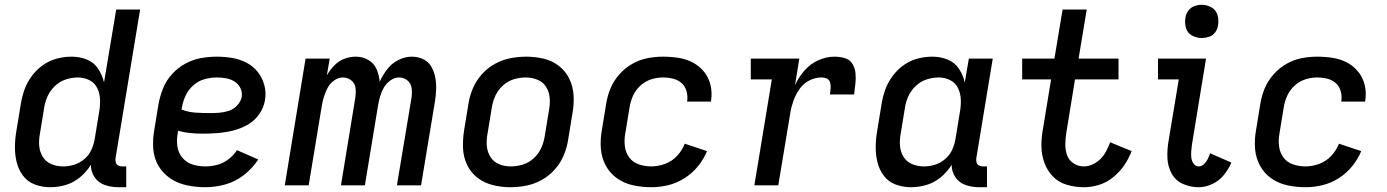

<svg xmlns="http://www.w3.org/2000/svg" viewBox="-20 -775 5800 803"><path d="M190 8Q223 8 255 -1.5Q287 -11 314.5 -33.5Q342 -56 360 -86Q360 -57 376 -33.5Q392 -10 419 -1Q446 8 476 8H508V-79H490Q482 -79 474.5 -83Q467 -87 464.5 -95Q462 -103 463 -112L566 -735H466L415 -430Q408 -461 390.5 -487.5Q373 -514 343 -526Q313 -538 280 -538Q249 -538 218 -530Q187 -522 160 -503Q133 -484 113 -457Q93 -430 82.5 -400.5Q72 -371 67 -340L49 -230Q43 -197 42.5 -163Q42 -129 49.5 -97.5Q57 -66 76 -40.5Q95 -15 125.5 -3.5Q156 8 190 8ZM244 -79Q218 -79 195 -88.5Q172 -98 159 -119Q146 -140 144 -165Q142 -190 147 -216L165 -326Q169 -351 180 -374.5Q191 -398 211 -416.5Q231 -435 256 -443Q281 -451 306 -451Q332 -451 354.5 -439.5Q377 -428 387.5 -405Q398 -382 398.5 -355.5Q399 -329 394 -303L376 -193Q372 -170 362 -148Q352 -126 332.5 -109.5Q313 -93 290 -86Q267 -79 244 -79Z M839 8Q880 8 922 -3.5Q964 -15 1000 -43Q1036 -71 1060 -108L971 -147Q957 -125 935 -108.5Q913 -92 888 -85.5Q863 -79 839 -79Q811 -79 785.5 -87Q760 -95 743 -115Q726 -135 722 -161.5Q718 -188 723 -216L725 -228Q750 -221 776 -218.5Q802 -216 828 -216Q859 -216 890.5 -218.5Q922 -221 953 -228.5Q984 -236 1013.5 -252Q1043 -268 1063 -296Q1083 -324 1088 -355Q1094 -388 1085.5 -419Q1077 -450 1058 -474Q1039 -498 1011.5 -512.5Q984 -527 952 -532.5Q920 -538 887 -538Q854 -538 820.5 -532Q787 -526 755.5 -509Q724 -492 699.5 -465Q675 -438 662 -405.5Q649 -373 643 -340L625 -230Q618 -191 621 -152Q624 -113 643 -81Q662 -49 693 -28.5Q724 -8 761.5 0Q799 8 839 8ZM859 -302Q828 -302 797.5 -304Q767 -306 739 -317L741 -326Q745 -351 756.5 -375.5Q768 -400 789 -418.5Q810 -437 836 -444Q862 -451 887 -451Q907 -451 926 -447.5Q945 -444 961 -434Q977 -424 985.5 -406.5Q994 -389 991 -370Q987 -350 972 -334Q957 -318 937 -311.5Q917 -305 897.5 -303.5Q878 -302 859 -302Z M1171 0H1271L1326 -333Q1329 -352 1335 -371Q1341 -390 1350.5 -408Q1360 -426 1377.5 -438.5Q1395 -451 1414 -451Q1434 -451 1449.5 -438.5Q1465 -426 1467 -406.5Q1469 -387 1466 -366L1406 0H1506L1561 -333Q1564 -352 1569.5 -371Q1575 -390 1585 -408Q1595 -426 1612.5 -438.5Q1630 -451 1649 -451Q1669 -451 1684 -438.5Q1699 -426 1701.5 -406.5Q1704 -387 1701 -366L1640 0H1741L1799 -350Q1803 -375 1804 -400.5Q1805 -426 1800.5 -450.5Q1796 -475 1784 -496Q1772 -517 1750 -527.5Q1728 -538 1702 -538Q1674 -538 1646 -524Q1618 -510 1599 -485Q1580 -460 1568 -433Q1566 -460 1555 -485.5Q1544 -511 1520 -524.5Q1496 -538 1468 -538Q1444 -538 1420 -529Q1396 -520 1378 -501Q1360 -482 1347 -460L1359 -530H1258Z M2114 8Q2147 8 2180.5 1.5Q2214 -5 2245 -22Q2276 -39 2300 -66Q2324 -93 2337.5 -125Q2351 -157 2356 -190L2374 -300Q2381 -338 2379 -375Q2377 -412 2361.5 -444.5Q2346 -477 2318 -499Q2290 -521 2254 -529.5Q2218 -538 2181 -538Q2148 -538 2114.5 -531.5Q2081 -525 2050 -508Q2019 -491 1995 -464Q1971 -437 1957.5 -405Q1944 -373 1939 -340L1921 -230Q1915 -192 1916.5 -155Q1918 -118 1933.5 -85.5Q1949 -53 1977 -31.5Q2005 -10 2041 -1Q2077 8 2114 8ZM2116 -79Q2090 -79 2067 -88.5Q2044 -98 2031 -119Q2018 -140 2016 -165Q2014 -190 2019 -216L2037 -326Q2041 -351 2052 -375Q2063 -399 2083.5 -417.5Q2104 -436 2129 -443.5Q2154 -451 2179 -451Q2205 -451 2228 -441.5Q2251 -432 2264 -411.5Q2277 -391 2279 -365.5Q2281 -340 2276 -314L2258 -204Q2254 -179 2243 -155Q2232 -131 2211.5 -112.5Q2191 -94 2166 -86.5Q2141 -79 2116 -79Z M2704 8Q2739 8 2774.5 -0.5Q2810 -9 2842.5 -29.5Q2875 -50 2899 -79.5Q2923 -109 2937 -143L2844 -174Q2833 -146 2811.5 -123Q2790 -100 2761 -89.5Q2732 -79 2704 -79Q2677 -79 2652 -87.5Q2627 -96 2612 -116Q2597 -136 2593.5 -162.5Q2590 -189 2595 -216L2613 -326Q2617 -351 2627.5 -374.5Q2638 -398 2658 -416.5Q2678 -435 2703 -443Q2728 -451 2752 -451Q2774 -451 2794.5 -446Q2815 -441 2830 -428Q2845 -415 2851 -394.5Q2857 -374 2854 -353Q2854 -351 2853 -350H2953L2954 -355Q2959 -388 2951.5 -419.5Q2944 -451 2924.5 -475Q2905 -499 2877.5 -513.5Q2850 -528 2818 -533Q2786 -538 2752 -538Q2720 -538 2687 -531.5Q2654 -525 2623.5 -507.5Q2593 -490 2569.5 -463Q2546 -436 2533 -404.5Q2520 -373 2515 -340L2497 -230Q2490 -191 2493 -153Q2496 -115 2513.5 -82.5Q2531 -50 2561 -29Q2591 -8 2628 0Q2665 8 2704 8Z M3135 0H3235L3285 -301Q3289 -327 3298 -352.5Q3307 -378 3323 -401.5Q3339 -425 3364 -438Q3389 -451 3416 -451Q3428 -451 3438.5 -446Q3449 -441 3452 -429Q3455 -417 3454 -405Q3453 -393 3451 -380H3552Q3555 -403 3557.5 -425Q3560 -447 3558 -468.5Q3556 -490 3545 -508Q3534 -526 3513 -532Q3492 -538 3470 -538Q3436 -538 3402.5 -523Q3369 -508 3344.5 -480Q3320 -452 3305 -419L3323 -530H3120V-443H3208Z M3790 8Q3823 8 3855 -1.5Q3887 -11 3914.5 -33.5Q3942 -56 3960 -86Q3960 -57 3976 -33.5Q3992 -10 4019 -1Q4046 8 4076 8H4108V-79H4090Q4082 -79 4074.5 -83Q4067 -87 4064.5 -95Q4062 -103 4063 -112L4132 -530H4032L4015 -430Q4008 -461 3990.5 -487.5Q3973 -514 3943 -526Q3913 -538 3880 -538Q3849 -538 3818 -530Q3787 -522 3760 -503Q3733 -484 3713 -457Q3693 -430 3682.5 -400.5Q3672 -371 3667 -340L3649 -230Q3643 -197 3642.5 -163Q3642 -129 3649.5 -97.5Q3657 -66 3676 -40.5Q3695 -15 3725.5 -3.5Q3756 8 3790 8ZM3844 -79Q3818 -79 3795 -88.5Q3772 -98 3759 -119Q3746 -140 3744 -165Q3742 -190 3747 -216L3765 -326Q3769 -351 3780 -374.5Q3791 -398 3811 -416.5Q3831 -435 3856 -443Q3881 -451 3906 -451Q3932 -451 3954.5 -439.5Q3977 -428 3987.5 -405Q3998 -382 3998.5 -355.5Q3999 -329 3994 -303L3976 -193Q3972 -170 3962 -148Q3952 -126 3932.5 -109.5Q3913 -93 3890 -86Q3867 -79 3844 -79Z M4513 8Q4545 8 4577 -2Q4609 -12 4636 -34Q4663 -56 4682 -84Q4701 -112 4713 -143L4623 -180Q4614 -155 4600 -132Q4586 -109 4562 -94Q4538 -79 4513 -79Q4489 -79 4469.5 -92Q4450 -105 4442.5 -127Q4435 -149 4435.5 -173.5Q4436 -198 4440 -222L4476 -443H4658V-530H4491L4525 -735H4424L4390 -530H4255V-443H4376L4342 -236Q4335 -199 4335.5 -163Q4336 -127 4348 -94Q4360 -61 4384 -36.5Q4408 -12 4442.5 -2Q4477 8 4513 8Z M4993 8Q5022 8 5050.5 -5.5Q5079 -19 5098.5 -43Q5118 -67 5130 -95L5041 -134Q5037 -122 5031.5 -110.5Q5026 -99 5016 -89Q5006 -79 4993 -79Q4980 -79 4972 -90.5Q4964 -102 4962.5 -115Q4961 -128 4962 -142Q4963 -156 4965 -170L5024 -530H4823V-443H4910L4867 -184Q4861 -149 4862.5 -114Q4864 -79 4880 -49.5Q4896 -20 4927 -6Q4958 8 4993 8ZM5006 -616Q5021 -616 5036.5 -621Q5052 -626 5062 -639.5Q5072 -653 5074 -668Q5078 -691 5072 -712Q5066 -733 5047 -744Q5028 -755 5006 -755Q4991 -755 4975.5 -749.5Q4960 -744 4950 -730.5Q4940 -717 4938 -702Q4934 -680 4940 -658.5Q4946 -637 4965 -626.5Q4984 -616 5006 -616Z M5440 8Q5475 8 5510.5 -0.5Q5546 -9 5578.5 -29.5Q5611 -50 5635 -79.5Q5659 -109 5673 -143L5580 -174Q5569 -146 5547.5 -123Q5526 -100 5497 -89.5Q5468 -79 5440 -79Q5413 -79 5388 -87.5Q5363 -96 5348 -116Q5333 -136 5329.5 -162.5Q5326 -189 5331 -216L5349 -326Q5353 -351 5363.5 -374.5Q5374 -398 5394 -416.5Q5414 -435 5439 -443Q5464 -451 5488 -451Q5510 -451 5530.5 -446Q5551 -441 5566 -428Q5581 -415 5587 -394.5Q5593 -374 5590 -353Q5590 -351 5589 -350H5689L5690 -355Q5695 -388 5687.5 -419.5Q5680 -451 5660.5 -475Q5641 -499 5613.5 -513.5Q5586 -528 5554 -533Q5522 -538 5488 -538Q5456 -538 5423 -531.5Q5390 -525 5359.5 -507.5Q5329 -490 5305.5 -463Q5282 -436 5269 -404.5Q5256 -373 5251 -340L5233 -230Q5226 -191 5229 -153Q5232 -115 5249.5 -82.5Q5267 -50 5297 -29Q5327 -8 5364 0Q5401 8 5440 8Z"/></svg>

Font: Iosevka Sparkle Medium
Style: Italic
Weight: 500
Italic angle: -9°
Designer: Belleve Invis
Foundry: Belleve Invis
Version: Version 4.5.0; ttfautohint (v1.8.3)